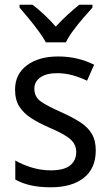

<svg xmlns="http://www.w3.org/2000/svg" viewBox="-20 -786 468 816"><path d="M387 -147Q387 -70 336 -30Q285 10 196 10Q147 10 110 1.5Q73 -7 45 -23V-104Q73 -87 113.5 -74.5Q154 -62 196 -62Q252 -62 278 -83Q304 -104 304 -140Q304 -171 280.5 -193Q257 -215 191 -243Q145 -263 112.5 -284Q80 -305 62 -333.5Q44 -362 44 -405Q44 -471 94.5 -508.5Q145 -546 227 -546Q270 -546 308 -537Q346 -528 380 -511L350 -443Q321 -457 289 -466Q257 -475 223 -475Q177 -475 151.5 -457Q126 -439 126 -409Q126 -375 152.5 -355.5Q179 -336 245 -307Q289 -287 321 -266.5Q353 -246 370 -217.5Q387 -189 387 -147ZM175 -606Q163 -628 143.5 -654.5Q124 -681 102.5 -707Q81 -733 63 -754V-766H118Q141 -749 167 -724.5Q193 -700 217 -673Q243 -701 267 -723Q291 -745 317 -766H373V-754Q356 -735 333.5 -709Q311 -683 291 -656Q271 -629 260 -606Z"/></svg>

Font: Noto Sans SemiCondensed
Style: Regular
Weight: 400
Width: 4
Designer: Monotype Design Team
Foundry: Monotype Imaging Inc.
Version: Version 2.013; ttfautohint (v1.8.4.7-5d5b)